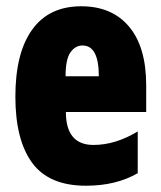

<svg xmlns="http://www.w3.org/2000/svg" viewBox="-20 -582 512 612"><path d="M29 -274Q29 -136 82.5 -63Q136 10 254 10Q350 10 419 -30V-163Q348 -120 278 -120Q190 -120 190 -225H446V-310Q446 -432 391.5 -497Q337 -562 239 -562Q136 -562 82.5 -487.5Q29 -413 29 -274ZM295 -339H189Q189 -393 204.5 -415Q220 -437 243 -437Q295 -437 295 -339Z"/></svg>

Font: Noto Sans Display Condensed Black
Style: Regular
Weight: 900
Width: 3
Designer: Monotype Design team
Foundry: Monotype Imaging Inc.
Version: 1.000